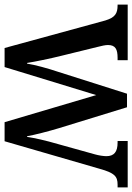

<svg xmlns="http://www.w3.org/2000/svg" viewBox="110 -686 576 836"><g transform="rotate(90 398.0 -268.0)"><path d="M69 -439 189 0H272L394 -399L512 0H595L715 -414C733 -479 748 -492 784 -492H796V-536H594V-492H601C641 -492 660 -477 660 -443C660 -432 657 -410 652 -393L608 -235C591 -177 581 -131 576 -98H573C568 -129 551 -194 538 -237L447 -533H388L293 -234C278 -190 262 -131 257 -98H254C249 -131 235 -199 223 -247L184 -406C180 -421 176 -439 176 -450C176 -483 195 -492 232 -492H242V-536H0V-492H3C39 -492 56 -481 69 -439Z"/></g></svg>

Font: Noto Serif Lao SemiCondensed Medium
Style: Regular
Weight: 500
Width: 4
Designer: Monotype Design Team
Foundry: Monotype Imaging Inc.
Version: Version 2.003